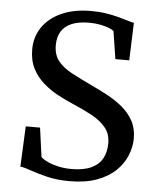

<svg xmlns="http://www.w3.org/2000/svg" viewBox="-54 -797 701 854"><g transform="rotate(5 297.0 -370.0)"><path d="M287.9 11Q231.7 11 187.4 0.1Q143.1 -10.7 112.2 -21.8Q81.3 -32.9 65 -34.4L73.2 -214.9H137.1L154.9 -85Q165.1 -74.9 185.3 -65.5Q205.5 -56 232.9 -49.8Q260.3 -43.6 291.4 -43.6Q346.2 -43.6 380.2 -59.4Q414.1 -75.2 429.8 -104.1Q445.5 -133.1 445.5 -172.1Q445.5 -213.2 422.6 -241.4Q399.7 -269.5 360.1 -291.2Q320.4 -312.8 269.6 -334.2Q239 -347.3 204.6 -365.6Q170.3 -383.9 140.1 -410.1Q109.8 -436.3 90.8 -472.7Q71.9 -509.2 71.9 -558.7Q71.9 -614 101.3 -657.5Q130.8 -701.1 186 -726.2Q241.1 -751.4 318.4 -751.4Q354.8 -751.4 385.4 -746.6Q415.9 -741.8 440.5 -735.2Q465.1 -728.6 483.1 -723Q501.2 -717.3 512.2 -715.6L506.2 -547.5H444.3L425 -671.1Q418.9 -677 402.9 -683.4Q386.9 -689.7 364.1 -694.2Q341.3 -698.7 314.6 -698.7Q267 -698.7 236.1 -685.6Q205.1 -672.6 190 -647.5Q174.8 -622.5 174.8 -586.7Q174.8 -542.8 197.4 -515.1Q220 -487.3 259.9 -466.5Q299.7 -445.7 350.3 -421.5Q385.3 -405.3 421.4 -386Q457.5 -366.6 488.3 -341.4Q519 -316.2 537.9 -282.4Q556.7 -248.6 556.7 -203.3Q556.7 -164.8 541 -126.7Q525.4 -88.5 493 -57.4Q460.5 -26.3 409.5 -7.6Q358.6 11 287.9 11Z"/></g></svg>

Font: Merriweather Light
Style: Regular
Weight: 300
Designer: Eben Sorkin
Foundry: Eben Sorkin
Version: Version 2.100